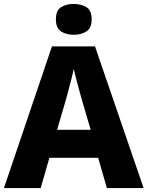

<svg xmlns="http://www.w3.org/2000/svg" viewBox="-20 -952 747 972"><path d="M521 0 477 -153H230L186 0H0L243 -717H461L707 0ZM397 -438Q392 -456 383.5 -486.5Q375 -517 366.5 -549Q358 -581 353 -603Q349 -581 340.5 -548.5Q332 -516 324 -485.5Q316 -455 311 -438L269 -295H439ZM353 -932Q390 -932 417 -916Q444 -900 444 -854Q444 -809 417 -792.5Q390 -776 353 -776Q316 -776 289.5 -792.5Q263 -809 263 -854Q263 -900 289.5 -916Q316 -932 353 -932Z"/></svg>

Font: Noto Sans ExtraBold
Style: Regular
Weight: 800
Designer: Monotype Design Team
Foundry: Monotype Imaging Inc.
Version: Version 2.007